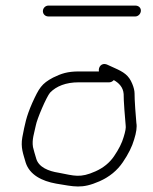

<svg xmlns="http://www.w3.org/2000/svg" viewBox="-20 -664 548 688"><path d="M334.4 -408H263.4C221.2 -408 199.9 -400.4 170.2 -386C128.9 -364.1 119.9 -348.4 95.5 -295C73.5 -244.6 69.5 -220.4 60 -172C53.4 -134.6 63.4 -112.5 72.2 -81C86.2 -37.9 129.4 -15.2 181.3 -6C245.9 4.3 272.4 13.9 336.8 -14.5C372.2 -30.2 400.1 -53 420.3 -83C439.9 -111.7 453.3 -138.7 460.6 -164C468.6 -189.3 471.3 -209 468.7 -223C467.1 -234.9 461.5 -314.6 462.2 -329C462.1 -339 459.4 -350.5 454 -363.5C441.4 -394.5 423.8 -405.6 389.1 -421L362.7 -433C344.5 -440 331.6 -424.6 334.4 -408ZM387.8 -377C406 -366.7 421.4 -351.5 423.1 -327C422.3 -310.7 428.7 -229.1 430.3 -215C431.8 -207 429.4 -193 423.1 -173C417.3 -152.3 405.8 -129.3 388.5 -104C372.6 -80.7 350.5 -62.7 322.1 -50C266.7 -25.2 246.6 -34.3 190.4 -45C154.1 -50.5 119 -64.7 110 -95C104.9 -111.7 100.9 -125.7 98.2 -137C93.8 -164 102.6 -186.2 108.2 -214C112.5 -238 146.7 -317.4 159.4 -332C182 -355.5 216.8 -369 261.3 -369H371.3C377.3 -369 382.8 -371.7 387.8 -377ZM153.7 -605H464.7C475.3 -605 484.2 -614.4 484.8 -625C485.3 -635.6 477.3 -644 464.7 -644H153.7C143.1 -644 134.3 -635.6 133.7 -625C133.2 -614.4 141.1 -605 153.7 -605Z"/></svg>

Font: Just Breathe
Style: Obl1
Weight: 400
Foundry: Cannot Into Space Fonts
Version: Version 0.72